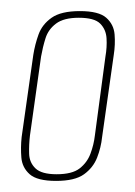

<svg xmlns="http://www.w3.org/2000/svg" viewBox="-20 -593 244 346"><path d="M81 -267Q47 -267 33.5 -279Q20 -291 18.5 -309Q17 -327 19 -346L40 -494Q43 -513 49.5 -531Q56 -549 73 -561Q90 -573 124 -573Q158 -573 171.5 -561Q185 -549 186.5 -531Q188 -513 185 -494L164 -346Q162 -327 155 -309Q148 -291 131.5 -279Q115 -267 81 -267ZM82 -279Q110 -279 123.5 -289.5Q137 -300 143 -316Q149 -332 151 -349L170 -491Q173 -508 172 -524Q171 -540 160.5 -550.5Q150 -561 122 -561Q95 -561 81 -550.5Q67 -540 62 -524Q57 -508 54 -491L34 -349Q32 -332 32.5 -316Q33 -300 44 -289.5Q55 -279 82 -279Z"/></svg>

Font: Alumni Sans SC Thin
Style: Italic
Weight: 100
Italic angle: -8°
Designer: Robert E. Leuschke
Foundry: Robert E. Leuschke
Version: Version 1.016